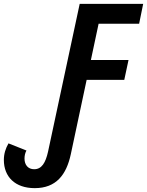

<svg xmlns="http://www.w3.org/2000/svg" viewBox="-99 -734 762 995"><path d="M81 241C192 241 245 172 268 65L350 -320H545L567 -423H372L412 -611H622L643 -714H314L150 52C137 110 117 143 78 143C46 143 28 120 28 88C28 73 31 59 38 46L-55 9C-70 35 -79 63 -79 95C-79 182 -21 241 81 241Z"/></svg>

Font: Noto Sans SemiCondensed SemiBold
Style: Italic
Weight: 600
Width: 4
Italic angle: -12°
Designer: Monotype Design Team
Foundry: Monotype Imaging Inc.
Version: Version 2.013